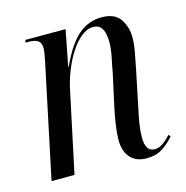

<svg xmlns="http://www.w3.org/2000/svg" viewBox="-87 -627 698 719"><g transform="rotate(-15 261.5 -267.0)"><path d="M396 10Q355 10 333 -15Q311 -40 311 -83Q311 -128 328 -208L355 -331Q358 -350 365.5 -385Q373 -420 373 -448Q373 -462 370 -478Q367 -494 357.5 -505.5Q348 -517 328 -517Q304 -517 281 -498Q258 -479 239 -449Q220 -419 206.5 -385Q193 -351 186 -320L118 0H29L122 -441Q125 -456 127 -468.5Q129 -481 129 -488Q129 -509 117.5 -517.5Q106 -526 80 -526H69L71 -536H227L200 -397H202Q238 -476 277.5 -510Q317 -544 368 -544Q419 -544 440 -513Q461 -482 461 -441Q461 -416 455 -384Q449 -352 443 -322L414 -182Q407 -151 402.5 -122.5Q398 -94 398 -70Q398 -15 434 -15Q450 -15 465 -25.5Q480 -36 497 -54L503 -46Q481 -21 456.5 -5.5Q432 10 396 10Z"/></g></svg>

Font: Noto Serif Display Condensed
Style: Italic
Weight: 400
Width: 3
Italic angle: -12°
Designer: Monotype Design Team
Foundry: Monotype Imaging Inc.
Version: Version 2.009